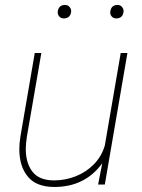

<svg xmlns="http://www.w3.org/2000/svg" viewBox="-20 -741 571 771"><path d="M241.7 -721.2Q252.4 -721.2 259.8 -712.4Q267.1 -703.6 265.6 -693.4Q262.2 -667 235.4 -667Q224.6 -667 217.5 -675.5Q210.4 -684.1 211.9 -694.3Q215.3 -721.2 241.7 -721.2ZM452.6 -721.2Q463.4 -721.2 470.5 -712.4Q477.5 -703.6 476.1 -693.4Q472.7 -667 446.3 -667Q435.1 -667 428.2 -675.3Q421.4 -683.6 422.9 -694.3Q426.3 -721.2 452.6 -721.2ZM374 0 390.6 -85.4Q321.3 9.8 198.2 9.8Q126 9.8 91.8 -31.7Q57.6 -73.2 57.6 -141.6Q57.6 -166.5 62 -192.9L119.6 -528.3H146L87.9 -191.9Q83.5 -162.1 83.5 -143.1Q83.5 -86.4 110.4 -51.5Q137.2 -16.6 197.3 -16.6Q242.2 -16.6 284.2 -33.2Q326.2 -49.8 357.2 -81.5Q388.2 -113.3 400.9 -156.7L464.8 -528.3H491.7L400.9 0Z"/></svg>

Font: Mardoto Thin
Style: Italic
Weight: 250
Italic angle: -12°
Designer: Christian Robertson, Vahan Hovhannisyan
Foundry: Google
Version: Version 1.000